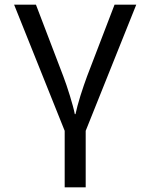

<svg xmlns="http://www.w3.org/2000/svg" viewBox="-20 -556 640 816"><path d="M344.2 240.2H254.9V0L40 -536.1H132.8L249 -231.9Q254.9 -216.3 262.5 -194.3Q270 -172.4 276.9 -149.7Q283.7 -127 289.6 -106Q295.4 -85 297.9 -70.8H300.8Q303.7 -85 309.3 -106Q314.9 -127 322 -149.7Q329.1 -172.4 336.7 -194.3Q344.2 -216.3 350.1 -231.9L466.8 -536.1H559.1L344.2 0Z"/></svg>

Font: Noto Mono
Style: Regular
Weight: 400
Designer: Monotype Design Team
Foundry: Monotype Imaging Inc.
Version: Version 1.00